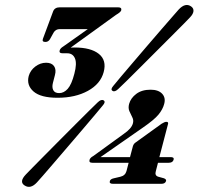

<svg xmlns="http://www.w3.org/2000/svg" viewBox="-20 -729 788 762"><path d="M507.5 -149Q510.5 -159 519.5 -164.5L621.5 -238Q633.5 -245.5 640 -245.5Q650 -245.5 646.5 -235.5L612.5 -105.5H657.5Q672 -105.5 669 -95Q665.5 -83 649.5 -83H607L598.5 -50Q593 -32 608.5 -27.5L630.5 -21.5Q641 -17.5 639 -10.5Q635.5 0.5 620.5 0.5H428.5Q412.5 0.5 416 -10.5Q418 -18.5 432 -21.5L457.5 -27.5Q477 -32 482 -50L490.5 -83H346.5Q332 -83 335.5 -95Q336.5 -98.5 339.8 -102.2Q343 -106 350.5 -110L471 -197.5Q502 -218.5 507.5 -239.5Q511 -252 505 -263.5Q499 -275 493.5 -287.8Q488 -300.5 492.5 -317Q499 -340 521 -356.5Q543 -373 577.5 -373Q608.5 -373 623.5 -357Q638.5 -341 631.5 -316Q626 -295 609 -274.2Q592 -253.5 547 -222.5L379 -105.5H496ZM449 -375.5Q435 -362.5 426.5 -368.5Q417.5 -374 429.5 -388Q438.5 -399.5 459.5 -424.2Q480.5 -449 508.2 -481.5Q536 -514 565.2 -548.2Q594.5 -582.5 621 -613Q647.5 -643.5 665.8 -664.5Q684 -685.5 689 -691Q715.5 -719.5 738.5 -703.5Q749 -696 747.8 -684.5Q746.5 -673 734.5 -660.5Q729.5 -655 709.8 -635Q690 -615 661.2 -586.2Q632.5 -557.5 600.2 -525.2Q568 -493 537.5 -462.5Q507 -432 483.5 -408.8Q460 -385.5 449 -375.5ZM368 -323Q382 -336.5 391.5 -330.5Q400.5 -324.5 387.5 -310Q378.5 -299 357.5 -274Q336.5 -249 308.8 -216.5Q281 -184 251.5 -149.5Q222 -115 195.5 -84.2Q169 -53.5 150.5 -32Q132 -10.5 126.5 -5Q101 22.5 77.5 7Q55 -7.5 82.5 -36.5Q87.5 -42 107.5 -62.2Q127.5 -82.5 156.2 -111.5Q185 -140.5 217.2 -173Q249.5 -205.5 280 -236Q310.5 -266.5 334 -289.8Q357.5 -313 368 -323ZM391.5 -443Q379 -396 329 -368.5Q279 -341 208.5 -341Q141.5 -341 113 -366Q84.5 -391 94 -427.5Q100.5 -450 120.2 -465Q140 -480 163 -480Q185 -480 194.5 -466.5Q204 -453 198 -431L190 -400Q185.5 -382.5 191.5 -371Q197.5 -359.5 215 -359.5Q233.5 -359.5 248.8 -376.5Q264 -393.5 275 -436Q286 -477 277.5 -497.2Q269 -517.5 247 -517.5H229Q213 -517.5 217 -529.5Q219.5 -537.5 231 -544.5L328.5 -613.5H217.5Q201 -613.5 193 -600L178 -573Q171.5 -562.5 160 -562.5Q145.5 -562.5 150.5 -575.5L190.5 -683Q196.5 -700 217.5 -700H448Q464.5 -700 461 -687.5Q458.5 -680.5 440.5 -670L260.5 -540Q268.5 -540.5 276 -540.5Q340.5 -540.5 372.2 -515.2Q404 -490 391.5 -443Z"/></svg>

Font: Fraunces 72pt
Style: Bold Italic
Weight: 700
Italic angle: -16°
Version: Version 1.000;[b76b70a41]